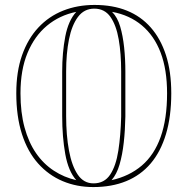

<svg xmlns="http://www.w3.org/2000/svg" viewBox="-20 -743 758 778"><path d="M358 15Q291 15 234 -9Q177 -33 134.5 -80.5Q92 -128 69 -199.5Q46 -271 46 -365Q46 -453 69.5 -519.5Q93 -586 135.5 -631.5Q178 -677 236 -700Q294 -723 363 -723Q437 -723 494 -700Q551 -677 591 -631.5Q631 -586 652.5 -519.5Q674 -453 674 -365Q674 -271 652.5 -199.5Q631 -128 590.5 -80.5Q550 -33 491.5 -9Q433 15 358 15ZM289 -13Q257 -49 244.5 -118.5Q232 -188 232 -273V-453Q232 -530 244.5 -595Q257 -660 289 -695Q221 -681 170.5 -639Q120 -597 91.5 -528.5Q63 -460 63 -365Q63 -287 79.5 -226.5Q96 -166 126 -122.5Q156 -79 198 -51.5Q240 -24 289 -13ZM359 0Q403 0 426.5 -35.5Q450 -71 459.5 -132.5Q469 -194 471 -271V-453Q471 -526 461 -583.5Q451 -641 427.5 -674.5Q404 -708 362 -708Q321 -708 296 -674.5Q271 -641 259.5 -583.5Q248 -526 248 -453V-273Q248 -195 259.5 -133Q271 -71 295 -35.5Q319 0 359 0ZM432 -13Q504 -29 554.5 -72Q605 -115 631 -188Q657 -261 657 -365Q657 -461 631 -529.5Q605 -598 555 -640Q505 -682 434 -695Q456 -673 467 -635.5Q478 -598 483 -551Q488 -504 488 -453V-271Q487 -215 481.5 -165.5Q476 -116 464.5 -76.5Q453 -37 432 -13Z"/></svg>

Font: Kalnia Glaze Thin SemiBold
Style: Regular
Weight: 600
Version: Version 1.110